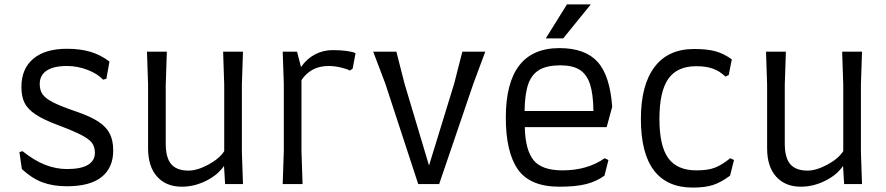

<svg xmlns="http://www.w3.org/2000/svg" viewBox="-20 -834 4016 870"><path d="M79 -68 68 -145 82 -149Q136 -106 185 -87Q234 -68 284 -68Q347 -68 378.5 -87Q410 -106 410 -141Q410 -168 397.5 -185.5Q385 -203 350 -221.5Q315 -240 243 -267Q176 -292 140.5 -316Q105 -340 91 -368.5Q77 -397 77 -440Q77 -522 130.5 -567.5Q184 -613 284 -613Q344 -613 390.5 -599Q437 -585 476 -555L462 -477L447 -473Q422 -500 376.5 -517.5Q331 -535 283 -535Q223 -535 191.5 -514Q160 -493 160 -453Q160 -425 173 -406.5Q186 -388 220 -370.5Q254 -353 324 -329Q389 -307 425.5 -283Q462 -259 477.5 -228Q493 -197 493 -152Q493 -74 440.5 -32Q388 10 283 10Q220 10 172 -8Q124 -26 79 -68Z M1076 -145 1081 0H1000L995 -82Q967 -41 913.5 -14.5Q860 12 804 12Q733 12 692 -33.5Q651 -79 651 -162V-450L646 -600H736L731 -450V-183Q731 -119 756 -90Q781 -61 834 -61Q874 -61 924 -88Q974 -115 996 -149V-450L991 -600H1081L1076 -450Z M1591 -593 1578 -523 1565 -514Q1555 -521 1525.5 -528Q1496 -535 1469 -535Q1389 -535 1346 -471V-150L1351 0H1261L1266 -150V-455L1261 -600H1326L1344 -530Q1369 -567 1406.5 -587Q1444 -607 1488 -607Q1523 -607 1551.5 -603Q1580 -599 1591 -593Z M2179 -600 2125 -455 1970 0H1875L1726 -455L1671 -600H1776L1813 -455L1924 -84L2038 -455L2075 -600Z M2272 -301Q2272 -616 2515 -616Q2631 -616 2687.5 -554Q2744 -492 2754 -350L2729 -258H2358Q2360 -156 2397 -109Q2434 -62 2529 -62Q2641 -62 2720 -117L2737 -109L2719 -38Q2683 -12 2636.5 0Q2590 12 2515 12Q2382 12 2327 -66Q2272 -144 2272 -301ZM2669 -331Q2668 -408 2653.5 -452.5Q2639 -497 2607 -517.5Q2575 -538 2519 -538Q2459 -538 2424 -517.5Q2389 -497 2373.5 -452.5Q2358 -408 2357 -331ZM2657 -814 2532 -660H2453L2549 -814Z M2884 -295Q2884 -448 2945.5 -530Q3007 -612 3125 -612Q3185 -612 3222.5 -601.5Q3260 -591 3296 -565L3282 -494L3267 -487Q3241 -512 3210 -523Q3179 -534 3135 -534Q3048 -534 3008 -476.5Q2968 -419 2968 -295Q2968 -173 3008 -117.5Q3048 -62 3136 -62Q3186 -62 3217.5 -73.5Q3249 -85 3289 -117L3306 -109L3288 -38Q3248 -8 3211.5 4Q3175 16 3120 16Q3002 16 2943 -62Q2884 -140 2884 -295Z M3881 -145 3886 0H3805L3800 -82Q3772 -41 3718.5 -14.5Q3665 12 3609 12Q3538 12 3497 -33.5Q3456 -79 3456 -162V-450L3451 -600H3541L3536 -450V-183Q3536 -119 3561 -90Q3586 -61 3639 -61Q3679 -61 3729 -88Q3779 -115 3801 -149V-450L3796 -600H3886L3881 -450Z"/></svg>

Font: Farro Light
Style: Regular
Weight: 300
Designer: Aceler Chua
Foundry: Grayscale Limited
Version: Version 1.101